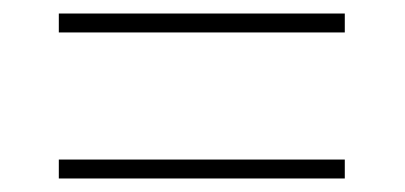

<svg xmlns="http://www.w3.org/2000/svg" viewBox="-20 -499 599 284"><path d="M67 -451V-479H490V-451ZM67 -235V-263H490V-235Z"/></svg>

Font: Noto Serif Thin
Style: Regular
Weight: 100
Designer: Monotype Design Team
Foundry: Monotype Imaging Inc.
Version: Version 2.015